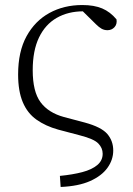

<svg xmlns="http://www.w3.org/2000/svg" viewBox="-20 -541 528 763"><path d="M221 202 218 158Q269 153 307 143Q345 133 366.5 115Q388 97 388 70Q388 47 370.5 29Q353 11 298 -3L211 -26Q161 -40 125 -65.5Q89 -91 70.5 -135Q52 -179 52 -245Q52 -336 85.5 -397Q119 -458 176.5 -489.5Q234 -521 307 -521Q354 -521 386 -507.5Q418 -494 443 -464Q446 -445 435 -433Q424 -421 407 -421Q394 -421 383.5 -427Q373 -433 362 -444L300 -505L361 -504L379 -481Q361 -488 344.5 -492Q328 -496 311 -496Q251 -496 205.5 -470Q160 -444 135 -392Q110 -340 110 -262Q110 -177 141 -135Q172 -93 234 -76L317 -54Q383 -36 406.5 -8.5Q430 19 430 57Q430 94 407 126Q384 158 338 178.5Q292 199 221 202Z"/></svg>

Font: Noto Serif HK
Style: Regular
Weight: 200
Designer: Ryoko NISHIZUKA 西塚涼子 (kana & ideographs); Frank Grießhammer (Latin, Greek & Cyrillic); Wenlong ZHANG 张文龙 (bopomofo); San
Foundry: Adobe
Version: Version 2.001;hotconv 1.1.0;makeotfexe 2.6.0